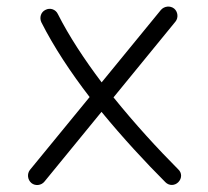

<svg xmlns="http://www.w3.org/2000/svg" viewBox="-20 -521 615 569"><path d="M73.2 21.5C84.5 30.8 102.5 28.8 111.8 17.1L280.8 -189.5C343.8 -112.8 410.2 -41 470.2 19C481.4 30.3 498 29.3 508.3 19C519.5 7.8 519.5 -8.8 508.3 -19C447.8 -79.6 379.4 -154.3 316.4 -232.4L500 -457C509.3 -468.3 507.3 -486.3 496.1 -495.6C484.4 -504.9 466.8 -502.9 457 -491.7L281.2 -276.9C230 -344.7 184.1 -414.6 151.4 -479.5C145 -493.2 128.4 -499 114.7 -491.7C101.1 -485.4 96.2 -468.8 102.5 -455.1C139.2 -382.3 189.5 -306.2 245.6 -233.4L68.8 -17.6C59.6 -5.9 61.5 11.7 73.2 21.5Z"/></svg>

Font: Mikhak Light
Style: Regular
Weight: 300
Designer: Amin Abedi
Version: Version 3.2